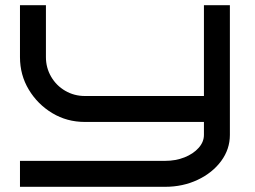

<svg xmlns="http://www.w3.org/2000/svg" viewBox="-20 -720 984 740"><path d="M866 -200Q866 -145 832.5 -99.5Q799 -54 742 -27Q685 0 616 0H57V-100H616Q657 -100 691 -113.5Q725 -127 745.5 -150Q766 -173 766 -200V-250H307Q238 -250 181.5 -284Q125 -318 91 -374.5Q57 -431 57 -500V-700H157V-500Q157 -459 177 -424.5Q197 -390 231.5 -370Q266 -350 307 -350H766V-700H866Z"/></svg>

Font: Bruno Ace SC
Style: Regular
Weight: 400
Version: Version 1.100; ttfautohint (v1.8.4.7-5d5b);gftools[0.9.27]